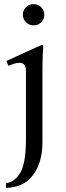

<svg xmlns="http://www.w3.org/2000/svg" viewBox="-20 -677 322 932"><path d="M184 -460 190 -454Q189 -446 187.5 -411Q186 -376 186 -328V13Q186 111 141 172Q96 233 9 235V213Q55 205 80.5 157.5Q106 110 106 -2V-327Q106 -355 97.5 -363.5Q89 -372 75 -372Q62 -372 47.5 -367.5Q33 -363 21 -358L11 -381ZM143 -554Q121 -554 106 -569Q91 -584 91 -606Q91 -627 106 -642Q121 -657 143 -657Q165 -657 180 -642Q195 -627 195 -606Q195 -584 180 -569Q165 -554 143 -554Z"/></svg>

Font: Bona Nova
Style: Regular
Weight: 400
Designer: Mateusz Machalski
Foundry: Capitalics
Version: Version 4.001; ttfautohint (v1.8.3)